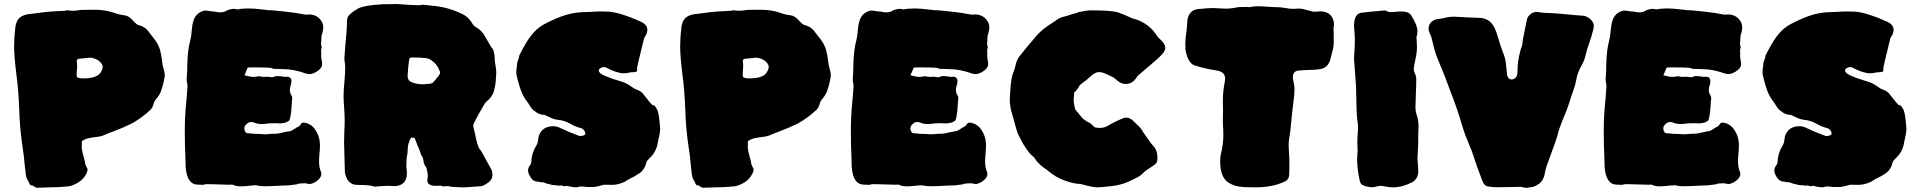

<svg xmlns="http://www.w3.org/2000/svg" viewBox="-20 -885 9373 937"><path d="M138.7 19.5C138.7 19.5 134.8 20 134.8 20C128.4 20 123.5 14.2 120.1 2.4C112.3 -7.8 107.4 -21 105.5 -37.1C103.5 -53.2 101.6 -68.8 100.1 -85C98.1 -111.8 94.7 -138.7 90.3 -165.5C81.1 -228 75.2 -291 73.7 -354C71.3 -415 66.9 -470.7 60.1 -521C52.7 -580.1 48.8 -626 48.8 -658.2C48.8 -687.5 50.8 -716.8 54.2 -746.1C56.2 -770 63.5 -787.6 76.7 -798.8C89.4 -810.1 109.4 -816.4 136.2 -817.9C142.6 -818.4 162.6 -821.3 196.3 -825.7C208.5 -827.6 241.7 -830.1 295.9 -832.5C298.3 -832.5 302.2 -833.5 307.1 -835C317.4 -833.5 327.1 -832.5 337.4 -832.5C345.7 -832.5 359.4 -834 378.4 -836.9C378.4 -836.9 441.9 -837.4 441.9 -837.4C476.1 -837.4 507.3 -832.5 536.1 -822.8C552.7 -816.4 569.8 -812.5 586.9 -810.5C600.6 -809.1 613.8 -801.3 627 -786.6C627 -786.6 633.8 -779.3 633.8 -779.3C635.3 -778.3 636.2 -776.9 637.7 -775.4C644 -769 649.9 -764.6 654.3 -763.2C673.8 -758.8 689 -750 700.2 -736.8C710.9 -723.6 722.2 -709 734.4 -692.9C746.6 -676.8 754.9 -660.2 760.3 -643.6C765.1 -627 768.6 -609.4 770.5 -591.3C772 -573.2 775.9 -555.2 781.2 -538.1C783.2 -531.2 784.2 -524.4 784.2 -517.1C784.2 -510.7 781.7 -498.5 777.3 -479.5C773.9 -465.3 770 -451.7 765.1 -438.5C759.8 -425.3 752 -412.6 741.7 -401.4C735.8 -394.5 731.4 -386.2 729 -376C726.1 -365.7 721.7 -356.9 715.3 -350.1C687 -323.2 655.8 -300.3 622.1 -281.7C594.2 -268.1 565.4 -255.9 535.6 -244.6C517.1 -237.8 498.5 -230.5 480.5 -222.7C475.1 -220.2 458.5 -217.3 430.7 -213.9C402.8 -210 385.3 -203.1 378.9 -193.8C378.9 -193.8 379.4 -185.5 379.4 -185.5C379.4 -185.5 378.9 -166.5 378.9 -166.5C379.4 -152.8 384.8 -129.4 394.5 -96.2C394.5 -86.9 398.4 -75.7 406.2 -63C406.7 -61.5 407.2 -59.6 407.2 -57.1C407.2 -48.3 401.9 -36.6 391.6 -21.5C382.8 -9.3 371.6 0.5 357.9 7.8C344.2 16.1 329.6 22 314 24.4C282.2 27.8 251.5 29.3 221.7 29.3C214.4 29.3 205.6 29.8 194.3 30.3C183.1 30.8 172.4 31.2 161.1 31.2C155.8 31.2 147.9 27.3 138.7 19.5ZM469.7 -529.3C477.1 -540.5 481 -549.8 481 -557.6C481 -561 480.5 -564.5 479.5 -567.4C474.1 -578.6 465.3 -587.4 453.6 -593.8C441.4 -600.1 430.2 -603.5 418.9 -603.5C418.9 -603.5 413.1 -603 413.1 -603C398.9 -601.6 384.3 -600.1 369.6 -598.6C359.4 -598.1 354.5 -594.2 354.5 -587.4C354.5 -585 355 -582.5 355.5 -579.6C356 -573.7 356.4 -567.9 356.4 -562C356.4 -555.2 356 -548.3 355 -541.5C354.5 -538.1 354 -530.3 354 -518.1C354 -515.6 354.5 -513.2 355 -511.2C357.4 -505.4 367.7 -502.4 385.3 -502.4C428.7 -502.4 457 -511.2 469.7 -529.3Z M1157.7 24.4C1141.6 24.4 1129.9 22.5 1121.6 18.6C1117.7 16.6 1113.8 15.6 1110.4 15.6C1107.9 15.6 1106 16.1 1104 16.6C1104 16.6 1017.1 14.2 1017.1 14.2C1008.8 13.7 1000 13.7 991.7 13.7C984.9 13.7 978 14.6 971.7 17.1C962.4 16.6 953.6 16.1 945.8 16.1C910.6 16.1 890.6 -12.2 886.2 -69.3C886.2 -69.3 884.8 -115.2 884.8 -115.2C882.8 -158.7 881.8 -202.6 881.8 -246.6C881.8 -295.4 884.3 -344.2 889.6 -393.6C889.6 -393.6 895 -461.9 895 -461.9C895 -468.3 894.5 -474.1 893.1 -480.5C891.6 -486.3 891.1 -491.7 891.1 -497.1C891.1 -497.1 891.1 -500.5 891.1 -500.5C893.1 -522 894 -543.5 894 -565.4C895 -616.7 899.9 -657.2 908.2 -686.5C912.1 -702.1 914.6 -718.3 915.5 -734.4C915.5 -734.4 918.9 -761.7 918.9 -761.7C924.8 -803.2 945.3 -827.1 980 -833.5C986.3 -833.5 992.7 -833 1000 -831.5C1009.3 -829.6 1018.6 -828.6 1027.3 -828.6C1037.1 -826.2 1046.4 -824.7 1054.7 -824.7C1066.4 -824.7 1076.7 -827.1 1085.4 -832.5C1088.9 -835 1093.8 -837.4 1101.1 -838.9C1101.1 -838.9 1106.4 -839.8 1106.4 -839.8C1110.8 -841.3 1115.7 -841.8 1120.6 -841.8C1126.5 -841.8 1132.3 -840.8 1138.7 -838.9C1153.8 -842.3 1171.9 -843.8 1191.9 -843.8C1212.9 -843.8 1236.3 -841.8 1262.2 -838.4C1269.5 -838.4 1276.9 -837.4 1285.2 -835.4C1300.3 -835.4 1315.9 -834.5 1331.5 -832.5C1348.6 -831.1 1378.4 -827.6 1420.9 -822.3C1452.1 -816.4 1469.7 -813.5 1473.6 -813.5C1473.6 -813.5 1487.8 -814.5 1487.8 -814.5C1510.3 -814.5 1528.3 -806.6 1542 -791C1552.2 -779.8 1557.6 -766.1 1557.6 -750.5C1557.6 -742.7 1556.2 -734.4 1553.7 -725.6C1550.3 -716.8 1548.3 -708 1548.3 -699.2C1548.3 -689 1547.9 -678.7 1546.4 -668.5C1548.8 -664.1 1549.8 -659.2 1549.8 -652.8C1549.8 -649.4 1548.8 -647 1547.4 -645.5C1547.4 -645.5 1547.4 -612.3 1547.4 -612.3C1547.4 -605 1548.3 -598.1 1549.8 -591.3C1551.3 -584 1552.2 -577.6 1552.2 -572.3C1552.2 -562 1547.4 -553.2 1538.1 -544.9C1528.3 -536.6 1519.5 -531.2 1511.7 -528.3C1503.4 -524.9 1496.6 -523.4 1490.7 -523.4C1484.9 -523.4 1479 -524.4 1472.7 -526.4C1432.6 -540.5 1397.5 -547.4 1367.2 -547.4C1354.5 -547.4 1341.8 -547.9 1328.6 -548.8C1328.6 -548.8 1324.2 -548.3 1324.2 -548.3C1317.9 -548.3 1311 -549.8 1304.2 -553.2C1293 -555.2 1264.6 -556.2 1219.2 -556.2C1219.2 -556.2 1191.4 -555.7 1191.4 -555.7C1189.9 -555.2 1188.5 -553.7 1187 -551.3C1185.5 -548.8 1183.1 -543 1180.2 -534.7C1176.8 -526.4 1174.3 -520.5 1172.9 -517.6C1191.9 -512.2 1206.5 -509.8 1216.8 -509.8C1224.1 -509.8 1231 -510.7 1238.3 -512.2C1240.7 -512.7 1243.2 -513.2 1245.6 -513.2C1251 -510.7 1258.8 -509.8 1269 -509.8C1273.9 -509.8 1279.8 -510.3 1286.1 -510.7C1294.9 -509.3 1301.3 -508.3 1305.2 -508.3C1305.2 -508.3 1309.6 -508.3 1309.6 -508.3C1314 -508.3 1318.8 -509.8 1323.7 -513.2C1327.1 -513.7 1330.1 -513.7 1333.5 -513.7C1344.7 -513.7 1356.4 -512.2 1368.7 -509.8C1372.1 -510.3 1375.5 -510.7 1378.4 -510.7C1394.5 -510.7 1402.3 -503.4 1402.3 -488.8C1402.3 -482.4 1400.9 -475.1 1398.4 -467.8C1396 -460.4 1394.5 -453.1 1394.5 -446.3C1394.5 -437 1397 -428.2 1401.9 -419.9C1404.8 -415.5 1406.2 -411.1 1406.2 -406.7C1404.8 -394.5 1403.8 -382.8 1403.3 -370.6C1402.8 -356.4 1401.4 -342.3 1399.4 -328.1C1397.5 -314 1395 -303.7 1391.6 -296.9C1384.3 -291 1376.5 -287.1 1367.7 -285.6C1358.9 -283.7 1353 -282.7 1350.1 -282.7C1339.8 -282.7 1330.6 -283.2 1322.3 -283.7C1313 -283.2 1305.7 -283.2 1299.3 -283.2C1293.9 -283.2 1288.6 -282.7 1283.2 -281.7C1275.9 -280.3 1266.6 -279.8 1256.3 -279.8C1241.2 -279.8 1229 -282.2 1219.7 -287.1C1214.8 -288.6 1210 -289.6 1205.1 -289.6C1198.7 -289.6 1192.4 -287.1 1186.5 -282.2C1177.2 -275.4 1172.4 -267.6 1172.4 -258.8C1172.4 -254.9 1173.3 -250.5 1174.8 -246.1C1177.7 -239.7 1181.2 -235.8 1184.6 -235.4C1188 -234.9 1190.9 -234.4 1193.4 -234.4C1197.8 -234.4 1202.6 -233.9 1207.5 -233.4C1212.4 -232.4 1217.8 -231.9 1223.6 -231.9C1234.4 -231.9 1243.7 -231.4 1252 -231C1259.8 -230 1266.1 -229.5 1271.5 -229.5C1280.8 -229.5 1292 -230.5 1304.7 -231.9C1312 -232.4 1316.4 -232.4 1318.8 -232.4C1318.8 -232.4 1321.3 -231.9 1321.3 -231.9C1331.5 -232.4 1342.8 -233.9 1356 -237.3C1369.1 -240.7 1383.3 -243.2 1398.9 -245.6C1404.3 -248 1410.6 -251.5 1417 -255.9C1423.3 -260.3 1429.2 -263.7 1435.1 -266.6C1440.9 -269 1445.8 -274.4 1450.2 -281.7C1452.1 -285.2 1455.6 -286.6 1460.4 -286.6C1469.2 -286.6 1479 -283.7 1490.2 -278.3C1498.5 -273.9 1505.4 -268.6 1510.7 -262.2C1531.2 -237.8 1541.5 -208.5 1541.5 -174.8C1541 -161.1 1540.5 -147.5 1539.1 -133.3C1537.6 -121.1 1537.1 -108.9 1537.1 -96.7C1537.1 -78.1 1540 -61 1546.4 -45.9C1547.9 -42.5 1548.3 -39.1 1548.3 -35.6C1548.3 -26.9 1543.9 -18.1 1535.6 -9.8C1524.4 1.5 1510.7 9.3 1494.1 13.2C1485.8 12.7 1478 11.7 1469.7 9.3C1460.4 9.8 1452.6 10.3 1446.3 10.3C1439.9 10.3 1434.1 11.7 1428.7 14.6C1415.5 16.1 1404.8 17.6 1397.5 18.6C1389.6 19.5 1384.8 20 1382.8 20C1371.1 20 1353.5 20.5 1329.6 22C1305.7 23.4 1286.1 23.9 1271 23.9C1260.3 23.9 1249 22.9 1237.3 21C1234.9 19.5 1232.4 19 1229 19C1222.7 19 1214.8 19.5 1205.6 20.5C1187 22.9 1170.9 24.4 1157.7 24.4Z M2180.7 26.4C2175.3 24.4 2169.9 23.4 2163.6 23.4C2159.7 23.4 2156.2 23.4 2153.8 23.9C2150.9 24.4 2148.9 24.9 2147.5 24.9C2144.5 24.9 2141.1 24.4 2137.7 22.9C2134.3 21.5 2130.4 21 2127 21C2127 21 2122.6 21.5 2122.6 21.5C2122.6 21.5 2107.9 22 2107.9 22C2079.6 22 2065.4 13.2 2065.4 -4.9C2065.4 -8.8 2065.9 -13.2 2067.4 -17.6C2067.4 -17.6 2067.9 -23.4 2067.9 -23.4C2067.9 -35.6 2065.4 -50.3 2061 -66.4C2051.8 -79.1 2046.9 -89.8 2046.9 -98.6C2046.9 -102.1 2045.9 -107.4 2043.5 -114.3C2041 -121.1 2038.6 -125.5 2036.1 -127.4C2032.2 -138.7 2028.8 -148.4 2025.4 -156.7C2018.6 -172.9 2012.2 -188.5 2006.8 -203.6C2005.4 -210 2002 -212.9 1997.6 -212.9C1997.6 -212.9 1994.6 -212.4 1994.6 -212.4C1994.6 -212.4 1989.3 -213.9 1989.3 -213.9C1989.3 -213.9 1987.8 -213.4 1987.8 -213.4C1983.4 -210 1980 -204.1 1977.5 -194.8C1972.2 -182.6 1969.7 -168.5 1969.7 -152.3C1969.7 -142.1 1967.8 -129.4 1964.4 -114.3C1963.9 -102.1 1963.4 -91.8 1963.4 -83C1963.4 -83 1962.9 -67.4 1962.9 -67.4C1964.4 -62 1965.3 -56.2 1965.3 -50.8C1965.3 -50.8 1965.8 -39.1 1965.8 -39.1C1965.8 -18.1 1960 -2.4 1947.8 8.8C1936.5 18.6 1921.9 23.4 1902.8 23.4C1898.4 23.4 1893.6 22.9 1888.7 22.5C1883.3 22 1877.9 22 1872.6 22C1865.2 22 1858.4 22.5 1851.6 22.9C1844.7 23.4 1837.9 23.9 1831.5 23.9C1831.5 23.9 1812.5 25.9 1812.5 25.9C1807.1 25.9 1802.7 24.9 1798.3 22.9C1782.2 19.5 1761.2 17.6 1735.4 17.6C1726.1 17.6 1716.8 17.1 1707.5 15.6C1683.6 8.8 1668.5 -11.2 1663.1 -44.4C1663.1 -44.4 1659.2 -187.5 1659.2 -187.5C1659.2 -208 1659.7 -228.5 1660.6 -249C1661.6 -264.6 1662.1 -280.3 1662.1 -296.4C1662.1 -318.4 1661.1 -340.8 1659.2 -363.3C1657.7 -380.9 1656.7 -398.4 1656.7 -416C1656.7 -438.5 1658.2 -460.9 1660.6 -482.9C1663.1 -508.8 1664.6 -535.2 1664.6 -561.5C1664.1 -567.9 1663.6 -574.7 1662.6 -581.1C1661.1 -587.4 1660.6 -594.2 1660.6 -600.6C1660.6 -606.4 1662.6 -629.9 1666 -671.4C1670.9 -719.7 1673.3 -753.4 1673.3 -773.4C1673.3 -781.2 1673.8 -788.1 1674.8 -794.4C1677.2 -808.1 1694.3 -824.2 1726.1 -842.8C1746.1 -854 1788.6 -861.3 1854.5 -864.7C1854.5 -864.7 1864.7 -864.3 1864.7 -864.3C1883.3 -864.7 1897.9 -865.2 1909.2 -865.2C1917.5 -865.2 1923.8 -865.2 1927.7 -864.7C1958.5 -862.3 1989.7 -860.4 2021 -859.4C2026.9 -859.4 2032.7 -859.9 2038.6 -861.3C2038.6 -861.3 2042.5 -861.8 2042.5 -861.8C2048.8 -861.8 2063 -860.4 2085 -857.4C2135.7 -854 2184.1 -841.3 2230 -819.3C2253.9 -809.6 2272.9 -792.5 2286.6 -767.6C2291 -760.7 2297.4 -754.9 2306.2 -750.5C2314 -745.6 2319.8 -741.2 2324.2 -736.8C2335.4 -726.1 2342.3 -717.3 2344.7 -710.9C2344.7 -710.9 2377.9 -654.3 2377.9 -654.3C2383.3 -648.9 2387.7 -641.6 2390.1 -631.3C2392.6 -621.1 2394 -612.3 2394 -605.5C2394 -591.3 2395.5 -578.6 2397.9 -567.4C2400.4 -555.7 2401.9 -543 2401.9 -529.8C2401.9 -529.8 2400.4 -507.3 2400.4 -507.3C2399.9 -485.4 2396.5 -463.9 2391.1 -442.9C2385.7 -421.9 2373 -403.8 2353 -388.2C2352.5 -387.7 2351.6 -386.7 2350.6 -386.2C2349.1 -385.7 2343.3 -376 2333 -357.9C2317.9 -332.5 2303.7 -306.6 2291.5 -279.8C2290 -277.3 2289.6 -274.4 2289.6 -271C2289.6 -266.6 2292 -256.3 2296.4 -240.7C2305.7 -191.9 2314 -164.1 2321.3 -157.2C2325.2 -153.8 2332.5 -141.6 2343.3 -121.1C2354 -100.6 2363.8 -83 2372.6 -67.9C2379.9 -56.6 2383.3 -44.9 2383.3 -32.7C2383.3 -15.6 2375.5 -2 2359.9 7.8C2344.7 19 2332 24.4 2321.3 24.4C2313 24.4 2300.8 25.4 2283.7 26.9C2266.6 28.3 2251.5 29.3 2237.8 29.3C2227.5 29.3 2208.5 28.3 2180.7 26.4ZM2066.9 -475.6C2078.6 -475.6 2086.9 -477.5 2091.8 -481C2114.7 -505.9 2126.5 -521.5 2127 -526.9C2127 -526.9 2127.4 -531.2 2127.4 -531.2C2127.4 -533.7 2127 -535.6 2126 -537.6C2117.7 -560.5 2104.5 -578.1 2086.9 -589.4C2079.6 -595.7 2070.3 -599.6 2060.1 -601.1C2043 -603.5 2020.5 -604.5 1993.2 -604.5C1987.8 -604.5 1983.9 -604 1980.5 -602.5C1977.1 -601.1 1973.6 -577.1 1970.2 -530.8C1969.7 -525.4 1969.2 -521 1969.2 -516.6C1969.2 -504.9 1971.7 -496.6 1977.1 -492.2C1980.5 -486.8 1989.7 -482.4 2004.9 -478.5C2016.6 -475.1 2028.8 -473.6 2042 -473.6C2049.8 -473.6 2058.1 -474.1 2066.9 -475.6Z M2749 22.5C2749 22.5 2745.6 22 2745.6 22C2742.2 22 2738.8 22.9 2735.4 24.4C2727.1 21.5 2720.7 20 2716.8 20C2713.9 20 2710.9 20.5 2708.5 21.5C2702.6 20 2697.3 19 2691.9 19C2681.6 19 2671.9 17.6 2662.6 14.2C2662.6 14.2 2648.9 11.2 2648.9 11.2C2637.7 6.3 2629.4 3.9 2623.5 3.9C2623.5 3.9 2617.7 4.4 2617.7 4.4C2613.3 2.4 2608.9 1.5 2604.5 1.5C2589.8 1.5 2578.1 -5.4 2569.8 -19C2561.5 -31.2 2557.1 -43 2557.1 -53.2C2557.1 -61.5 2560.1 -69.3 2565.9 -77.6C2570.3 -83 2572.8 -89.4 2573.2 -96.2C2573.7 -124 2582 -149.9 2597.2 -174.3C2602.5 -182.6 2605.5 -192.9 2606.4 -204.1C2606.9 -210.4 2608.4 -216.3 2609.9 -222.7C2621.1 -253.4 2644.5 -269 2679.2 -269C2689.5 -269 2699.2 -267.1 2709 -262.7C2740.7 -247.6 2773.4 -233.9 2806.6 -221.7C2808.1 -221.2 2809.6 -221.2 2811.5 -221.2C2821.3 -221.2 2829.1 -223.6 2835.4 -228.5C2835.9 -229 2836.4 -230.5 2836.4 -231.9C2836.4 -234.4 2835.9 -237.3 2835 -241.7C2828.6 -252.9 2821.8 -258.8 2815.4 -259.8C2798.3 -263.7 2781.7 -270 2766.6 -279.3C2743.7 -292 2723.1 -298.8 2705.1 -299.8C2690.9 -301.3 2677.2 -305.2 2663.6 -312.5C2657.7 -315.4 2651.9 -317.9 2645.5 -320.3C2640.1 -323.7 2636.7 -325.2 2635.3 -325.2C2635.3 -325.2 2627 -324.7 2627 -324.7C2611.8 -328.1 2600.1 -333.5 2591.8 -341.3C2581.5 -347.2 2572.8 -356.4 2565.4 -369.6C2561 -377 2556.2 -384.3 2551.3 -390.6C2538.1 -408.2 2527.8 -426.8 2521 -446.8C2514.2 -466.8 2507.8 -488.3 2502.4 -511.7C2500.5 -519 2499.5 -524.9 2499.5 -529.8C2499.5 -542.5 2500.5 -551.8 2502 -557.6C2502.4 -571.3 2504.4 -582 2507.8 -590.3C2511.2 -598.1 2513.7 -606.4 2514.2 -614.7C2521.5 -629.4 2531.2 -647 2542.5 -667C2569.3 -714.4 2599.6 -747.1 2632.8 -765.1C2662.6 -781.2 2692.9 -795.4 2724.6 -806.6C2755.9 -817.9 2789.1 -824.2 2823.7 -825.7C2823.7 -825.7 2864.3 -827.1 2864.3 -827.1C2881.3 -828.6 2898.9 -829.1 2916 -829.1C2928.2 -829.1 2940.9 -828.6 2953.1 -828.1C2979.5 -825.2 3005.4 -818.8 3030.8 -809.6C3050.8 -803.2 3068.8 -796.4 3085.4 -788.6C3085.4 -788.6 3106.9 -779.3 3106.9 -779.3C3128.4 -769.5 3139.2 -756.3 3139.2 -739.3C3139.2 -731 3136.2 -721.2 3130.9 -710.9C3127.4 -706.1 3124.5 -701.7 3123 -697.3C3100.1 -605 3088.9 -556.6 3088.9 -552.2C3088.9 -552.2 3089.4 -546.9 3089.4 -546.9C3089.4 -540.5 3088.4 -537.1 3086.4 -535.6C3082.5 -533.7 3077.1 -532.7 3069.8 -532.7C3063.5 -532.7 3058.6 -532.2 3055.2 -531.7C3044.4 -528.8 3034.2 -527.3 3023.9 -527.3C3002 -527.3 2972.7 -537.1 2936 -556.2C2933.1 -557.1 2930.2 -557.6 2926.8 -557.6C2919.4 -557.6 2912.1 -554.7 2904.8 -548.3C2904.8 -548.3 2901.4 -539.1 2901.4 -539.1C2901.4 -539.1 2905.3 -532.7 2905.3 -532.7C2912.1 -521.5 2946.3 -506.8 3007.8 -488.3C3024.9 -484.4 3043.9 -475.1 3064.9 -460C3071.8 -454.6 3078.6 -450.7 3085.9 -448.2C3099.6 -443.4 3109.9 -437 3116.7 -429.2C3142.6 -395.5 3158.7 -376.5 3165 -371.6C3168.5 -371.6 3171.9 -371.1 3174.8 -369.6C3184.1 -356 3188.5 -348.1 3189 -345.7C3194.8 -329.1 3199.2 -298.8 3201.7 -254.4C3201.2 -240.7 3199.2 -227.1 3195.3 -212.9C3193.4 -205.6 3191.9 -197.8 3190.4 -190.4C3186 -159.7 3172.4 -133.3 3149.4 -112.3C3141.1 -104.5 3135.7 -97.7 3134.3 -92.3C3128.9 -68.8 3118.2 -51.8 3102.1 -40.5C3085.9 -29.3 3066.9 -18.6 3044.9 -8.3C3044.9 -8.3 3030.3 1.5 3030.3 1.5C3008.3 11.7 2987.8 17.1 2968.8 17.1C2968.8 17.1 2932.6 16.6 2932.6 16.6C2927.2 16.6 2922.4 17.1 2918 18.6C2898.9 24.9 2882.8 27.8 2869.6 27.8C2869.6 27.8 2839.4 27.3 2839.4 27.3C2836.9 26.4 2834 25.9 2831.1 25.9C2828.1 25.9 2821.8 25.4 2811.5 24.9C2804.2 27.3 2797.4 28.8 2791 29.3C2781.2 29.3 2767.1 26.9 2749 22.5Z M3389.2 19.5C3389.2 19.5 3385.3 20 3385.3 20C3378.9 20 3374 14.2 3370.6 2.4C3362.8 -7.8 3357.9 -21 3356 -37.1C3354 -53.2 3352.1 -68.8 3350.6 -85C3348.6 -111.8 3345.2 -138.7 3340.8 -165.5C3331.5 -228 3325.7 -291 3324.2 -354C3321.8 -415 3317.4 -470.7 3310.5 -521C3303.2 -580.1 3299.3 -626 3299.3 -658.2C3299.3 -687.5 3301.3 -716.8 3304.7 -746.1C3306.6 -770 3314 -787.6 3327.1 -798.8C3339.8 -810.1 3359.9 -816.4 3386.7 -817.9C3393.1 -818.4 3413.1 -821.3 3446.8 -825.7C3459 -827.6 3492.2 -830.1 3546.4 -832.5C3548.8 -832.5 3552.7 -833.5 3557.6 -835C3567.9 -833.5 3577.6 -832.5 3587.9 -832.5C3596.2 -832.5 3609.9 -834 3628.9 -836.9C3628.9 -836.9 3692.4 -837.4 3692.4 -837.4C3726.6 -837.4 3757.8 -832.5 3786.6 -822.8C3803.2 -816.4 3820.3 -812.5 3837.4 -810.5C3851.1 -809.1 3864.3 -801.3 3877.4 -786.6C3877.4 -786.6 3884.3 -779.3 3884.3 -779.3C3885.7 -778.3 3886.7 -776.9 3888.2 -775.4C3894.5 -769 3900.4 -764.6 3904.8 -763.2C3924.3 -758.8 3939.5 -750 3950.7 -736.8C3961.4 -723.6 3972.7 -709 3984.9 -692.9C3997.1 -676.8 4005.4 -660.2 4010.7 -643.6C4015.6 -627 4019 -609.4 4021 -591.3C4022.5 -573.2 4026.4 -555.2 4031.7 -538.1C4033.7 -531.2 4034.7 -524.4 4034.7 -517.1C4034.7 -510.7 4032.2 -498.5 4027.8 -479.5C4024.4 -465.3 4020.5 -451.7 4015.6 -438.5C4010.3 -425.3 4002.4 -412.6 3992.2 -401.4C3986.3 -394.5 3981.9 -386.2 3979.5 -376C3976.6 -365.7 3972.2 -356.9 3965.8 -350.1C3937.5 -323.2 3906.2 -300.3 3872.6 -281.7C3844.7 -268.1 3815.9 -255.9 3786.1 -244.6C3767.6 -237.8 3749 -230.5 3731 -222.7C3725.6 -220.2 3709 -217.3 3681.2 -213.9C3653.3 -210 3635.7 -203.1 3629.4 -193.8C3629.4 -193.8 3629.9 -185.5 3629.9 -185.5C3629.9 -185.5 3629.4 -166.5 3629.4 -166.5C3629.9 -152.8 3635.3 -129.4 3645 -96.2C3645 -86.9 3648.9 -75.7 3656.7 -63C3657.2 -61.5 3657.7 -59.6 3657.7 -57.1C3657.7 -48.3 3652.3 -36.6 3642.1 -21.5C3633.3 -9.3 3622.1 0.5 3608.4 7.8C3594.7 16.1 3580.1 22 3564.5 24.4C3532.7 27.8 3502 29.3 3472.2 29.3C3464.8 29.3 3456.1 29.8 3444.8 30.3C3433.6 30.8 3422.9 31.2 3411.6 31.2C3406.2 31.2 3398.4 27.3 3389.2 19.5ZM3720.2 -529.3C3727.5 -540.5 3731.4 -549.8 3731.4 -557.6C3731.4 -561 3731 -564.5 3730 -567.4C3724.6 -578.6 3715.8 -587.4 3704.1 -593.8C3691.9 -600.1 3680.7 -603.5 3669.4 -603.5C3669.4 -603.5 3663.6 -603 3663.6 -603C3649.4 -601.6 3634.8 -600.1 3620.1 -598.6C3609.9 -598.1 3605 -594.2 3605 -587.4C3605 -585 3605.5 -582.5 3606 -579.6C3606.4 -573.7 3606.9 -567.9 3606.9 -562C3606.9 -555.2 3606.4 -548.3 3605.5 -541.5C3605 -538.1 3604.5 -530.3 3604.5 -518.1C3604.5 -515.6 3605 -513.2 3605.5 -511.2C3607.9 -505.4 3618.2 -502.4 3635.7 -502.4C3679.2 -502.4 3707.5 -511.2 3720.2 -529.3Z M4408.2 24.4C4392.1 24.4 4380.4 22.5 4372.1 18.6C4368.2 16.6 4364.3 15.6 4360.8 15.6C4358.4 15.6 4356.4 16.1 4354.5 16.6C4354.5 16.6 4267.6 14.2 4267.6 14.2C4259.3 13.7 4250.5 13.7 4242.2 13.7C4235.4 13.7 4228.5 14.6 4222.2 17.1C4212.9 16.6 4204.1 16.1 4196.3 16.1C4161.1 16.1 4141.1 -12.2 4136.7 -69.3C4136.7 -69.3 4135.3 -115.2 4135.3 -115.2C4133.3 -158.7 4132.3 -202.6 4132.3 -246.6C4132.3 -295.4 4134.8 -344.2 4140.1 -393.6C4140.1 -393.6 4145.5 -461.9 4145.5 -461.9C4145.5 -468.3 4145 -474.1 4143.6 -480.5C4142.1 -486.3 4141.6 -491.7 4141.6 -497.1C4141.6 -497.1 4141.6 -500.5 4141.6 -500.5C4143.6 -522 4144.5 -543.5 4144.5 -565.4C4145.5 -616.7 4150.4 -657.2 4158.7 -686.5C4162.6 -702.1 4165 -718.3 4166 -734.4C4166 -734.4 4169.4 -761.7 4169.4 -761.7C4175.3 -803.2 4195.8 -827.1 4230.5 -833.5C4236.8 -833.5 4243.2 -833 4250.5 -831.5C4259.8 -829.6 4269 -828.6 4277.8 -828.6C4287.6 -826.2 4296.9 -824.7 4305.2 -824.7C4316.9 -824.7 4327.1 -827.1 4335.9 -832.5C4339.4 -835 4344.2 -837.4 4351.6 -838.9C4351.6 -838.9 4356.9 -839.8 4356.9 -839.8C4361.3 -841.3 4366.2 -841.8 4371.1 -841.8C4377 -841.8 4382.8 -840.8 4389.2 -838.9C4404.3 -842.3 4422.4 -843.8 4442.4 -843.8C4463.4 -843.8 4486.8 -841.8 4512.7 -838.4C4520 -838.4 4527.3 -837.4 4535.6 -835.4C4550.8 -835.4 4566.4 -834.5 4582 -832.5C4599.1 -831.1 4628.9 -827.6 4671.4 -822.3C4702.6 -816.4 4720.2 -813.5 4724.1 -813.5C4724.1 -813.5 4738.3 -814.5 4738.3 -814.5C4760.7 -814.5 4778.8 -806.6 4792.5 -791C4802.7 -779.8 4808.1 -766.1 4808.1 -750.5C4808.1 -742.7 4806.6 -734.4 4804.2 -725.6C4800.8 -716.8 4798.8 -708 4798.8 -699.2C4798.8 -689 4798.3 -678.7 4796.9 -668.5C4799.3 -664.1 4800.3 -659.2 4800.3 -652.8C4800.3 -649.4 4799.3 -647 4797.9 -645.5C4797.9 -645.5 4797.9 -612.3 4797.9 -612.3C4797.9 -605 4798.8 -598.1 4800.3 -591.3C4801.8 -584 4802.7 -577.6 4802.7 -572.3C4802.7 -562 4797.9 -553.2 4788.6 -544.9C4778.8 -536.6 4770 -531.2 4762.2 -528.3C4753.9 -524.9 4747.1 -523.4 4741.2 -523.4C4735.4 -523.4 4729.5 -524.4 4723.1 -526.4C4683.1 -540.5 4647.9 -547.4 4617.7 -547.4C4605 -547.4 4592.3 -547.9 4579.1 -548.8C4579.1 -548.8 4574.7 -548.3 4574.7 -548.3C4568.4 -548.3 4561.5 -549.8 4554.7 -553.2C4543.5 -555.2 4515.1 -556.2 4469.7 -556.2C4469.7 -556.2 4441.9 -555.7 4441.9 -555.7C4440.4 -555.2 4439 -553.7 4437.5 -551.3C4436 -548.8 4433.6 -543 4430.7 -534.7C4427.2 -526.4 4424.8 -520.5 4423.3 -517.6C4442.4 -512.2 4457 -509.8 4467.3 -509.8C4474.6 -509.8 4481.4 -510.7 4488.8 -512.2C4491.2 -512.7 4493.7 -513.2 4496.1 -513.2C4501.5 -510.7 4509.3 -509.8 4519.5 -509.8C4524.4 -509.8 4530.3 -510.3 4536.6 -510.7C4545.4 -509.3 4551.8 -508.3 4555.7 -508.3C4555.7 -508.3 4560.1 -508.3 4560.1 -508.3C4564.5 -508.3 4569.3 -509.8 4574.2 -513.2C4577.6 -513.7 4580.6 -513.7 4584 -513.7C4595.2 -513.7 4606.9 -512.2 4619.1 -509.8C4622.6 -510.3 4626 -510.7 4628.9 -510.7C4645 -510.7 4652.8 -503.4 4652.8 -488.8C4652.8 -482.4 4651.4 -475.1 4648.9 -467.8C4646.5 -460.4 4645 -453.1 4645 -446.3C4645 -437 4647.5 -428.2 4652.3 -419.9C4655.3 -415.5 4656.7 -411.1 4656.7 -406.7C4655.3 -394.5 4654.3 -382.8 4653.8 -370.6C4653.3 -356.4 4651.9 -342.3 4649.9 -328.1C4647.9 -314 4645.5 -303.7 4642.1 -296.9C4634.8 -291 4627 -287.1 4618.2 -285.6C4609.4 -283.7 4603.5 -282.7 4600.6 -282.7C4590.3 -282.7 4581.1 -283.2 4572.8 -283.7C4563.5 -283.2 4556.2 -283.2 4549.8 -283.2C4544.4 -283.2 4539.1 -282.7 4533.7 -281.7C4526.4 -280.3 4517.1 -279.8 4506.8 -279.8C4491.7 -279.8 4479.5 -282.2 4470.2 -287.1C4465.3 -288.6 4460.4 -289.6 4455.6 -289.6C4449.2 -289.6 4442.9 -287.1 4437 -282.2C4427.7 -275.4 4422.9 -267.6 4422.9 -258.8C4422.9 -254.9 4423.8 -250.5 4425.3 -246.1C4428.2 -239.7 4431.6 -235.8 4435.1 -235.4C4438.5 -234.9 4441.4 -234.4 4443.8 -234.4C4448.2 -234.4 4453.1 -233.9 4458 -233.4C4462.9 -232.4 4468.3 -231.9 4474.1 -231.9C4484.9 -231.9 4494.1 -231.4 4502.4 -231C4510.3 -230 4516.6 -229.5 4522 -229.5C4531.2 -229.5 4542.5 -230.5 4555.2 -231.9C4562.5 -232.4 4566.9 -232.4 4569.3 -232.4C4569.3 -232.4 4571.8 -231.9 4571.8 -231.9C4582 -232.4 4593.3 -233.9 4606.4 -237.3C4619.6 -240.7 4633.8 -243.2 4649.4 -245.6C4654.8 -248 4661.1 -251.5 4667.5 -255.9C4673.8 -260.3 4679.7 -263.7 4685.5 -266.6C4691.4 -269 4696.3 -274.4 4700.7 -281.7C4702.6 -285.2 4706.1 -286.6 4710.9 -286.6C4719.7 -286.6 4729.5 -283.7 4740.7 -278.3C4749 -273.9 4755.9 -268.6 4761.2 -262.2C4781.7 -237.8 4792 -208.5 4792 -174.8C4791.5 -161.1 4791 -147.5 4789.6 -133.3C4788.1 -121.1 4787.6 -108.9 4787.6 -96.7C4787.6 -78.1 4790.5 -61 4796.9 -45.9C4798.3 -42.5 4798.8 -39.1 4798.8 -35.6C4798.8 -26.9 4794.4 -18.1 4786.1 -9.8C4774.9 1.5 4761.2 9.3 4744.6 13.2C4736.3 12.7 4728.5 11.7 4720.2 9.3C4710.9 9.8 4703.1 10.3 4696.8 10.3C4690.4 10.3 4684.6 11.7 4679.2 14.6C4666 16.1 4655.3 17.6 4647.9 18.6C4640.1 19.5 4635.3 20 4633.3 20C4621.6 20 4604 20.5 4580.1 22C4556.2 23.4 4536.6 23.9 4521.5 23.9C4510.7 23.9 4499.5 22.9 4487.8 21C4485.4 19.5 4482.9 19 4479.5 19C4473.1 19 4465.3 19.5 4456.1 20.5C4437.5 22.9 4421.4 24.4 4408.2 24.4Z M5252 12.7C5231.9 12.7 5206.5 7.3 5176.3 -3.9C5145.5 -14.6 5116.7 -31.7 5089.8 -55.7C5062 -72.8 5042 -91.8 5028.8 -113.8C5025.4 -118.7 5021 -123 5015.6 -126.5C5005.4 -134.8 4991.2 -153.3 4973.1 -183.1C4967.3 -193.4 4961.9 -203.1 4957 -213.4C4952.1 -223.6 4949.2 -229.5 4947.8 -231C4946.3 -232.4 4934.6 -272.9 4912.6 -353C4909.7 -372.6 4908.2 -384.8 4907.7 -390.1C4909.7 -449.7 4913.6 -491.7 4919.9 -515.6C4928.2 -537.6 4934.1 -555.7 4937 -569.8C4939.9 -584 4945.8 -597.2 4954.6 -609.4C4973.6 -634.3 5002 -668 5038.6 -710.9C5059.6 -734.4 5084 -753.9 5110.8 -770C5120.1 -776.4 5129.4 -782.7 5138.7 -789.1C5148.9 -796.4 5159.7 -800.8 5169.9 -803.2C5178.2 -804.7 5193.8 -809.6 5216.8 -817.4C5226.1 -818.8 5234.9 -821.3 5243.7 -825.7C5246.1 -826.7 5248 -827.1 5250.5 -827.1C5252.9 -827.1 5258.8 -828.1 5269 -830.6C5279.3 -832.5 5289.1 -834 5299.3 -834.5C5365.7 -834.5 5410.2 -831.5 5433.1 -825.7C5454.6 -818.4 5479 -808.1 5506.8 -794.9C5522.9 -791.5 5538.6 -785.6 5552.7 -778.3C5583 -762.2 5607.4 -740.2 5625.5 -711.4C5630.4 -704.1 5636.2 -697.8 5643.6 -691.4C5659.2 -677.2 5667 -664.1 5667 -651.4C5667 -638.2 5655.3 -621.1 5631.3 -600.1C5607.4 -579.1 5574.2 -550.3 5530.8 -513.7C5516.6 -487.8 5497.6 -475.1 5473.6 -475.1C5457.5 -475.1 5442.4 -481.9 5428.2 -495.6C5420.9 -502.9 5413.1 -508.3 5404.8 -511.7C5398.4 -514.2 5392.6 -517.1 5386.7 -520C5369.6 -528.8 5355.5 -533.2 5343.3 -533.2C5330.1 -533.2 5315.4 -525.4 5300.3 -510.3C5294.4 -505.9 5290 -502 5286.6 -498.5C5280.8 -493.2 5274.4 -487.8 5267.6 -483.4C5256.3 -476.6 5248 -468.8 5243.7 -459.5C5238.8 -450.2 5231.9 -441.9 5222.7 -434.1C5220.7 -416 5219.7 -404.8 5219.7 -400.4C5219.7 -386.7 5222.2 -370.6 5227.1 -351.6C5238.3 -337.4 5248.5 -324.7 5257.3 -314.5C5264.6 -305.2 5274.9 -297.4 5288.1 -290C5296.4 -287.6 5307.1 -279.3 5319.8 -265.6C5326.2 -262.2 5335.4 -260.7 5346.7 -260.7C5361.3 -260.7 5375 -264.2 5387.2 -271.5C5410.6 -285.6 5435.1 -297.4 5460.4 -307.6C5465.8 -310.1 5471.2 -311 5476.6 -311C5489.7 -311 5502.9 -303.7 5516.1 -289.6C5516.1 -289.6 5527.8 -277.8 5527.8 -277.8C5541.5 -266.6 5551.8 -253.9 5559.1 -239.7C5559.1 -239.7 5597.7 -185.1 5597.7 -185.1C5603.5 -178.7 5609.4 -171.9 5614.7 -165C5624 -152.8 5628.4 -135.7 5628.4 -114.3C5628.4 -108.4 5627.9 -103 5627 -97.7C5625.5 -92.3 5622.6 -87.9 5617.7 -84C5612.8 -79.6 5607.4 -75.7 5602.1 -72.3C5596.2 -68.8 5590.8 -65.4 5586.4 -62C5583.5 -59.6 5580.6 -57.6 5577.1 -55.7C5571.8 -52.2 5566.9 -48.8 5562.5 -44.4C5553.7 -34.7 5544.4 -27.3 5535.2 -22C5525.9 -16.6 5509.3 -8.8 5485.8 2C5462.4 12.7 5434.6 20 5402.8 23.4C5370.6 27.3 5347.7 29.3 5334 29.3C5320.8 29.3 5293.5 23.9 5252 12.7Z M6082 28.8C6062 28.8 6043 27.8 6025.9 25.4C6006.3 22.5 5987.8 15.1 5970.2 2.9C5946.3 -16.1 5934.6 -49.8 5934.6 -98.1C5934.6 -110.4 5936 -123 5938.5 -135.3C5946.3 -165.5 5950.2 -196.3 5950.2 -228C5950.2 -228 5949.7 -250.5 5949.7 -250.5C5948.2 -266.6 5947.8 -282.2 5947.8 -298.3C5947.8 -298.3 5948.7 -346.2 5948.7 -346.2C5948.7 -346.2 5947.8 -393.1 5947.8 -393.1C5947.8 -424.8 5951.2 -456.1 5957.5 -487.8C5958.5 -492.2 5959 -496.6 5959 -500.5C5959 -523.9 5944.3 -537.6 5914.6 -541.5C5877.9 -546.9 5842.8 -555.2 5808.1 -566.4C5794.9 -571.3 5784.2 -583.5 5775.9 -603.5C5768.6 -623.5 5765.1 -638.7 5765.1 -649.9C5764.6 -661.1 5764.6 -667.5 5764.6 -669.4C5764.6 -688.5 5766.1 -707.5 5769.5 -726.6C5772 -746.6 5773.9 -766.1 5774.9 -786.1C5776.4 -801.3 5781.7 -813.5 5791 -823.7C5800.3 -834 5812 -839.4 5826.7 -840.8C5826.7 -840.8 5846.7 -842.3 5846.7 -842.3C5865.2 -844.7 5883.8 -845.7 5902.8 -845.7C5912.1 -845.7 5921.4 -845.2 5931.6 -844.2C5941.4 -843.3 5951.2 -842.8 5961.4 -842.8C5981 -842.8 6000.5 -845.2 6019.5 -849.6C6023.4 -850.1 6027.3 -850.6 6030.8 -850.6C6030.8 -850.6 6065.4 -851.1 6065.4 -851.1C6066.9 -851.1 6068.4 -851.1 6070.8 -850.6C6072.8 -850.1 6075.7 -850.1 6079.1 -850.1C6080.6 -850.1 6082 -850.6 6083.5 -851.1C6094.7 -853.5 6105.5 -854.5 6116.2 -854.5C6128.4 -854.5 6143.6 -854 6162.6 -852.5C6181.2 -851.1 6196.3 -850.1 6208.5 -850.1C6223.6 -850.1 6238.3 -848.6 6253.4 -845.7C6266.6 -843.3 6279.3 -841.8 6292.5 -841.8C6300.3 -841.8 6308.6 -842.3 6317.9 -843.3C6328.6 -843.3 6338.9 -841.8 6349.1 -838.4C6354.5 -836.4 6360.4 -835 6365.7 -834C6369.6 -833.5 6373.5 -832.5 6377 -831.1C6383.8 -828.6 6390.6 -827.6 6397.5 -827.6C6397.5 -827.6 6422.9 -829.6 6422.9 -829.6C6442.9 -829.6 6459 -824.2 6470.2 -814C6483.4 -801.3 6490.2 -785.2 6490.2 -765.6C6490.2 -761.2 6489.3 -755.9 6487.8 -750C6487.8 -750 6488.8 -723.6 6488.8 -723.6C6488.8 -723.6 6488.3 -714.4 6488.3 -714.4C6488.3 -711.9 6488.3 -710.4 6488.8 -709.5C6488.8 -709.5 6488.8 -674.3 6488.8 -674.3C6488.8 -660.2 6485.8 -645 6480.5 -627.9C6480.5 -627.9 6475.1 -606.4 6475.1 -606.4C6469.7 -577.6 6457 -559.6 6437.5 -551.8C6426.3 -546.9 6401.9 -543.9 6364.7 -543.5C6348.1 -543 6331.5 -542 6314.9 -540.5C6297.9 -537.6 6289.6 -526.9 6289.6 -508.3C6289.6 -502.9 6290 -497.1 6291.5 -490.7C6295.4 -476.6 6297.4 -461.9 6297.4 -447.8C6297.4 -430.2 6295.4 -408.2 6291.5 -382.3C6288.1 -356.9 6283.2 -311 6276.9 -244.6C6275.9 -236.8 6274.9 -229 6273.4 -221.7C6271 -208.5 6269.5 -195.8 6269 -183.1C6269 -169.4 6269.5 -155.8 6270.5 -142.6C6272 -125 6272.5 -103 6272.5 -77.1C6272.5 -60.1 6272 -43.5 6271 -26.9C6270.5 -22.5 6269 -17.6 6266.1 -12.7C6262.7 -7.3 6259.3 -3.9 6254.9 -1.5C6213.9 19 6165 29.3 6107.9 29.3C6099.6 28.8 6091.3 28.8 6082 28.8Z M6734.4 23.9C6730 22.5 6725.1 22 6719.7 22C6712.4 22 6704.1 23.4 6694.3 25.9C6688 27.8 6682.1 28.8 6675.8 28.8C6675.8 28.8 6668 28.3 6668 28.3C6668 28.3 6655.8 26.4 6655.8 26.4C6647 24.9 6638.7 22.5 6631.3 19C6624 15.6 6618.7 8.8 6616.2 -1.5C6616.2 -1.5 6614.7 -8.3 6614.7 -8.3C6607.9 -39.1 6604 -70.3 6603 -101.6C6603 -115.7 6604 -130.4 6605.5 -144.5C6605.5 -144.5 6604 -191.9 6604 -191.9C6604 -204.6 6604.5 -217.3 6606 -230.5C6606.9 -240.2 6607.4 -250 6607.4 -260.3C6607.4 -273.4 6606.4 -286.6 6604 -299.3C6601.1 -314 6599.1 -369.1 6597.7 -464.4C6597.7 -464.4 6587.9 -597.7 6587.9 -597.7C6588.4 -609.9 6588.9 -621.6 6589.8 -633.3C6591.3 -652.3 6591.8 -670.9 6591.8 -689.9C6591.8 -702.1 6591.3 -713.9 6590.3 -726.1C6588.9 -737.8 6588.4 -749.5 6587.9 -761.7C6588.9 -799.3 6600.6 -819.3 6623.5 -822.8C6667.5 -828.1 6700.2 -831.1 6722.2 -832.5C6727.1 -833.5 6731.9 -834 6736.8 -834C6740.2 -834 6742.7 -833.5 6745.1 -832C6752.9 -827.6 6760.7 -825.7 6768.1 -825.7C6775.9 -825.7 6783.7 -826.2 6791 -827.1C6801.3 -828.6 6810.5 -829.1 6817.9 -829.1C6826.2 -829.1 6835.4 -828.1 6845.2 -825.7C6856.4 -822.8 6865.2 -814.9 6871.6 -802.2C6888.7 -774.4 6897.5 -751 6897.5 -732.4C6897.5 -723.1 6896 -713.9 6893.1 -704.6C6893.1 -704.6 6892.6 -698.7 6892.6 -698.7C6892.6 -696.3 6893.1 -694.3 6893.6 -691.9C6894 -689.5 6894 -686.5 6894 -684.1C6894 -678.7 6894 -673.3 6894.5 -668.9C6895 -664.1 6895 -659.7 6895 -655.3C6895 -635.3 6892.1 -614.3 6886.7 -591.3C6883.3 -577.1 6880.9 -562.5 6879.4 -548.3C6879.4 -541 6881.3 -533.2 6885.3 -525.9C6888.7 -518.1 6891.1 -510.3 6891.6 -502.9C6891.6 -476.6 6891.1 -450.2 6889.6 -423.8C6888.2 -389.2 6887.7 -368.2 6887.7 -360.8C6887.7 -349.6 6889.2 -338.4 6892.6 -327.6C6899.4 -310.1 6902.8 -289.1 6902.8 -265.1C6902.8 -255.4 6902.3 -245.6 6901.4 -235.8C6901.4 -235.8 6901.4 -204.6 6901.4 -204.6C6901.4 -188 6900.9 -172.4 6899.9 -157.7C6899.9 -157.7 6899.9 -153.8 6899.9 -153.8C6898.4 -130.9 6897.5 -117.2 6897.5 -112.3C6897.9 -103 6898.4 -93.8 6899.4 -84.5C6900.9 -72.3 6901.4 -60.1 6901.4 -47.9C6900.9 -23.9 6891.1 -6.8 6872.1 4.4C6839.4 21 6808.1 29.3 6777.3 29.3C6763.2 29.3 6749 27.3 6734.4 23.9Z M7414.1 29.3C7408.7 27.8 7404.3 26.9 7400.9 26.9C7335.9 28.3 7297.4 28.8 7285.2 28.8C7270.5 28.8 7255.9 27.3 7241.7 24.9C7231.9 22.5 7225.1 18.1 7220.7 10.7C7216.3 3.9 7212.4 -5.4 7209 -16.6C7193.4 -57.1 7183.1 -85.9 7177.7 -103.5C7169.4 -130.9 7159.2 -158.2 7147.5 -185.1C7135.7 -211.9 7125.5 -239.3 7117.2 -267.6C7099.1 -329.1 7078.1 -389.6 7054.7 -449.2C7036.6 -498.5 7022.9 -534.7 7012.7 -557.6C7003.4 -579.1 6995.1 -600.6 6986.8 -622.6C6981.4 -638.7 6976.6 -655.8 6973.1 -672.9C6968.3 -695.8 6963.4 -711.4 6959 -719.2C6954.1 -728.5 6951.7 -737.8 6951.7 -746.1C6951.7 -753.4 6953.6 -760.7 6957.5 -767.6C6965.8 -781.7 6979 -790 6996.6 -792C7007.8 -793 7019 -794.9 7030.3 -797.9C7044.4 -801.3 7058.6 -803.2 7072.8 -803.7C7089.4 -803.2 7111.8 -801.8 7139.6 -800.3C7167.5 -798.8 7187.5 -797.9 7199.7 -797.9C7211.9 -797.9 7223.6 -794.9 7235.4 -789.6C7258.3 -779.3 7275.4 -754.4 7286.6 -715.3C7297.9 -676.3 7308.1 -645.5 7317.4 -623C7324.7 -604 7329.1 -584.5 7330.1 -564.9C7330.1 -564.9 7334 -527.8 7334 -527.8C7335.4 -507.3 7343.8 -497.1 7357.9 -497.1C7376 -499.5 7385.3 -511.7 7385.7 -533.7C7385.7 -570.3 7390.1 -603 7398.4 -631.8C7399.4 -638.7 7402.8 -649.4 7408.7 -664.1C7408.7 -664.1 7412.6 -695.8 7412.6 -695.8C7412.6 -695.8 7432.6 -793.5 7432.6 -793.5C7436 -803.2 7442.4 -811 7451.2 -817.4C7460 -823.7 7468.8 -826.7 7478 -826.7C7478 -826.7 7484.9 -826.2 7484.9 -826.2C7504.4 -822.8 7523.9 -821.3 7543.9 -821.3C7560.1 -820.8 7588.4 -818.8 7627.9 -814.9C7667.5 -811 7690.4 -809.1 7696.3 -809.1C7715.3 -809.1 7731.9 -801.8 7746.1 -786.6C7754.4 -777.3 7758.3 -768.1 7758.3 -758.8C7758.3 -750.5 7753.9 -732.4 7745.6 -704.6C7736.8 -676.8 7730.5 -658.2 7726.6 -648.9C7726.6 -648.9 7720.2 -624.5 7720.2 -624.5C7715.8 -602.1 7708 -581.5 7697.3 -563.5C7684.1 -540.5 7675.8 -517.1 7671.9 -492.2C7668.9 -477.1 7665 -462.4 7659.7 -447.8C7654.3 -432.6 7648.9 -417.5 7644 -401.4C7633.8 -367.7 7621.6 -335 7607.4 -303.2C7592.3 -265.6 7584 -241.2 7582.5 -230C7582.5 -225.1 7565.4 -176.3 7531.2 -84C7526.4 -71.8 7522.9 -59.6 7520.5 -46.4C7517.1 -20.5 7507.8 -1.5 7492.2 10.7C7476.6 22.9 7460.4 29.3 7443.8 29.3C7439 30.8 7434.1 31.7 7428.7 31.7C7424.3 31.7 7419.4 30.8 7414.1 29.3Z M8082.5 24.4C8066.4 24.4 8054.7 22.5 8046.4 18.6C8042.5 16.6 8038.6 15.6 8035.2 15.6C8032.7 15.6 8030.8 16.1 8028.8 16.6C8028.8 16.6 7941.9 14.2 7941.9 14.2C7933.6 13.7 7924.8 13.7 7916.5 13.7C7909.7 13.7 7902.8 14.6 7896.5 17.1C7887.2 16.6 7878.4 16.1 7870.6 16.1C7835.4 16.1 7815.4 -12.2 7811 -69.3C7811 -69.3 7809.6 -115.2 7809.6 -115.2C7807.6 -158.7 7806.6 -202.6 7806.6 -246.6C7806.6 -295.4 7809.1 -344.2 7814.5 -393.6C7814.5 -393.6 7819.8 -461.9 7819.8 -461.9C7819.8 -468.3 7819.3 -474.1 7817.9 -480.5C7816.4 -486.3 7815.9 -491.7 7815.9 -497.1C7815.9 -497.1 7815.9 -500.5 7815.9 -500.5C7817.9 -522 7818.8 -543.5 7818.8 -565.4C7819.8 -616.7 7824.7 -657.2 7833 -686.5C7836.9 -702.1 7839.4 -718.3 7840.3 -734.4C7840.3 -734.4 7843.8 -761.7 7843.8 -761.7C7849.6 -803.2 7870.1 -827.1 7904.8 -833.5C7911.1 -833.5 7917.5 -833 7924.8 -831.5C7934.1 -829.6 7943.4 -828.6 7952.1 -828.6C7961.9 -826.2 7971.2 -824.7 7979.5 -824.7C7991.2 -824.7 8001.5 -827.1 8010.3 -832.5C8013.7 -835 8018.6 -837.4 8025.9 -838.9C8025.9 -838.9 8031.2 -839.8 8031.2 -839.8C8035.6 -841.3 8040.5 -841.8 8045.4 -841.8C8051.3 -841.8 8057.1 -840.8 8063.5 -838.9C8078.6 -842.3 8096.7 -843.8 8116.7 -843.8C8137.7 -843.8 8161.1 -841.8 8187 -838.4C8194.3 -838.4 8201.7 -837.4 8210 -835.4C8225.1 -835.4 8240.7 -834.5 8256.3 -832.5C8273.4 -831.1 8303.2 -827.6 8345.7 -822.3C8377 -816.4 8394.5 -813.5 8398.4 -813.5C8398.4 -813.5 8412.6 -814.5 8412.6 -814.5C8435.1 -814.5 8453.1 -806.6 8466.8 -791C8477.1 -779.8 8482.4 -766.1 8482.4 -750.5C8482.4 -742.7 8481 -734.4 8478.5 -725.6C8475.1 -716.8 8473.1 -708 8473.1 -699.2C8473.1 -689 8472.7 -678.7 8471.2 -668.5C8473.6 -664.1 8474.6 -659.2 8474.6 -652.8C8474.6 -649.4 8473.6 -647 8472.2 -645.5C8472.2 -645.5 8472.2 -612.3 8472.2 -612.3C8472.2 -605 8473.1 -598.1 8474.6 -591.3C8476.1 -584 8477.1 -577.6 8477.1 -572.3C8477.1 -562 8472.2 -553.2 8462.9 -544.9C8453.1 -536.6 8444.3 -531.2 8436.5 -528.3C8428.2 -524.9 8421.4 -523.4 8415.5 -523.4C8409.7 -523.4 8403.8 -524.4 8397.5 -526.4C8357.4 -540.5 8322.3 -547.4 8292 -547.4C8279.3 -547.4 8266.6 -547.9 8253.4 -548.8C8253.4 -548.8 8249 -548.3 8249 -548.3C8242.7 -548.3 8235.8 -549.8 8229 -553.2C8217.8 -555.2 8189.5 -556.2 8144 -556.2C8144 -556.2 8116.2 -555.7 8116.2 -555.7C8114.7 -555.2 8113.3 -553.7 8111.8 -551.3C8110.4 -548.8 8107.9 -543 8105 -534.7C8101.6 -526.4 8099.1 -520.5 8097.7 -517.6C8116.7 -512.2 8131.3 -509.8 8141.6 -509.8C8148.9 -509.8 8155.8 -510.7 8163.1 -512.2C8165.5 -512.7 8168 -513.2 8170.4 -513.2C8175.8 -510.7 8183.6 -509.8 8193.8 -509.8C8198.7 -509.8 8204.6 -510.3 8210.9 -510.7C8219.7 -509.3 8226.1 -508.3 8230 -508.3C8230 -508.3 8234.4 -508.3 8234.4 -508.3C8238.8 -508.3 8243.7 -509.8 8248.5 -513.2C8252 -513.7 8254.9 -513.7 8258.3 -513.7C8269.5 -513.7 8281.2 -512.2 8293.5 -509.8C8296.9 -510.3 8300.3 -510.7 8303.2 -510.7C8319.3 -510.7 8327.1 -503.4 8327.1 -488.8C8327.1 -482.4 8325.7 -475.1 8323.2 -467.8C8320.8 -460.4 8319.3 -453.1 8319.3 -446.3C8319.3 -437 8321.8 -428.2 8326.7 -419.9C8329.6 -415.5 8331.1 -411.1 8331.1 -406.7C8329.6 -394.5 8328.6 -382.8 8328.1 -370.6C8327.6 -356.4 8326.2 -342.3 8324.2 -328.1C8322.3 -314 8319.8 -303.7 8316.4 -296.9C8309.1 -291 8301.3 -287.1 8292.5 -285.6C8283.7 -283.7 8277.8 -282.7 8274.9 -282.7C8264.6 -282.7 8255.4 -283.2 8247.1 -283.7C8237.8 -283.2 8230.5 -283.2 8224.1 -283.2C8218.8 -283.2 8213.4 -282.7 8208 -281.7C8200.7 -280.3 8191.4 -279.8 8181.2 -279.8C8166 -279.8 8153.8 -282.2 8144.5 -287.1C8139.6 -288.6 8134.8 -289.6 8129.9 -289.6C8123.5 -289.6 8117.2 -287.1 8111.3 -282.2C8102.1 -275.4 8097.2 -267.6 8097.2 -258.8C8097.2 -254.9 8098.1 -250.5 8099.6 -246.1C8102.5 -239.7 8106 -235.8 8109.4 -235.4C8112.8 -234.9 8115.7 -234.4 8118.2 -234.4C8122.6 -234.4 8127.4 -233.9 8132.3 -233.4C8137.2 -232.4 8142.6 -231.9 8148.4 -231.9C8159.2 -231.9 8168.5 -231.4 8176.8 -231C8184.6 -230 8190.9 -229.5 8196.3 -229.5C8205.6 -229.5 8216.8 -230.5 8229.5 -231.9C8236.8 -232.4 8241.2 -232.4 8243.7 -232.4C8243.7 -232.4 8246.1 -231.9 8246.1 -231.9C8256.3 -232.4 8267.6 -233.9 8280.8 -237.3C8293.9 -240.7 8308.1 -243.2 8323.7 -245.6C8329.1 -248 8335.4 -251.5 8341.8 -255.9C8348.1 -260.3 8354 -263.7 8359.9 -266.6C8365.7 -269 8370.6 -274.4 8375 -281.7C8377 -285.2 8380.4 -286.6 8385.3 -286.6C8394 -286.6 8403.8 -283.7 8415 -278.3C8423.3 -273.9 8430.2 -268.6 8435.5 -262.2C8456.1 -237.8 8466.3 -208.5 8466.3 -174.8C8465.8 -161.1 8465.3 -147.5 8463.9 -133.3C8462.4 -121.1 8461.9 -108.9 8461.9 -96.7C8461.9 -78.1 8464.8 -61 8471.2 -45.9C8472.7 -42.5 8473.1 -39.1 8473.1 -35.6C8473.1 -26.9 8468.8 -18.1 8460.4 -9.8C8449.2 1.5 8435.5 9.3 8418.9 13.2C8410.6 12.7 8402.8 11.7 8394.5 9.3C8385.3 9.8 8377.4 10.3 8371.1 10.3C8364.7 10.3 8358.9 11.7 8353.5 14.6C8340.3 16.1 8329.6 17.6 8322.3 18.6C8314.5 19.5 8309.6 20 8307.6 20C8295.9 20 8278.3 20.5 8254.4 22C8230.5 23.4 8210.9 23.9 8195.8 23.9C8185.1 23.9 8173.8 22.9 8162.1 21C8159.7 19.5 8157.2 19 8153.8 19C8147.5 19 8139.6 19.5 8130.4 20.5C8111.8 22.9 8095.7 24.4 8082.5 24.4Z M8831.1 22.5C8831.1 22.5 8827.6 22 8827.6 22C8824.2 22 8820.8 22.9 8817.4 24.4C8809.1 21.5 8802.7 20 8798.8 20C8795.9 20 8793 20.5 8790.5 21.5C8784.7 20 8779.3 19 8773.9 19C8763.7 19 8753.9 17.6 8744.6 14.2C8744.6 14.2 8731 11.2 8731 11.2C8719.7 6.3 8711.4 3.9 8705.6 3.9C8705.6 3.9 8699.7 4.4 8699.7 4.4C8695.3 2.4 8690.9 1.5 8686.5 1.5C8671.9 1.5 8660.2 -5.4 8651.9 -19C8643.6 -31.2 8639.2 -43 8639.2 -53.2C8639.2 -61.5 8642.1 -69.3 8647.9 -77.6C8652.3 -83 8654.8 -89.4 8655.3 -96.2C8655.8 -124 8664.1 -149.9 8679.2 -174.3C8684.6 -182.6 8687.5 -192.9 8688.5 -204.1C8689 -210.4 8690.4 -216.3 8691.9 -222.7C8703.1 -253.4 8726.6 -269 8761.2 -269C8771.5 -269 8781.2 -267.1 8791 -262.7C8822.8 -247.6 8855.5 -233.9 8888.7 -221.7C8890.1 -221.2 8891.6 -221.2 8893.6 -221.2C8903.3 -221.2 8911.1 -223.6 8917.5 -228.5C8918 -229 8918.5 -230.5 8918.5 -231.9C8918.5 -234.4 8918 -237.3 8917 -241.7C8910.6 -252.9 8903.8 -258.8 8897.5 -259.8C8880.4 -263.7 8863.8 -270 8848.6 -279.3C8825.7 -292 8805.2 -298.8 8787.1 -299.8C8772.9 -301.3 8759.3 -305.2 8745.6 -312.5C8739.7 -315.4 8733.9 -317.9 8727.5 -320.3C8722.2 -323.7 8718.8 -325.2 8717.3 -325.2C8717.3 -325.2 8709 -324.7 8709 -324.7C8693.8 -328.1 8682.1 -333.5 8673.8 -341.3C8663.6 -347.2 8654.8 -356.4 8647.5 -369.6C8643.1 -377 8638.2 -384.3 8633.3 -390.6C8620.1 -408.2 8609.9 -426.8 8603 -446.8C8596.2 -466.8 8589.8 -488.3 8584.5 -511.7C8582.5 -519 8581.5 -524.9 8581.5 -529.8C8581.5 -542.5 8582.5 -551.8 8584 -557.6C8584.5 -571.3 8586.4 -582 8589.8 -590.3C8593.3 -598.1 8595.7 -606.4 8596.2 -614.7C8603.5 -629.4 8613.3 -647 8624.5 -667C8651.4 -714.4 8681.6 -747.1 8714.8 -765.1C8744.6 -781.2 8774.9 -795.4 8806.6 -806.6C8837.9 -817.9 8871.1 -824.2 8905.8 -825.7C8905.8 -825.7 8946.3 -827.1 8946.3 -827.1C8963.4 -828.6 8981 -829.1 8998 -829.1C9010.3 -829.1 9022.9 -828.6 9035.2 -828.1C9061.5 -825.2 9087.4 -818.8 9112.8 -809.6C9132.8 -803.2 9150.9 -796.4 9167.5 -788.6C9167.5 -788.6 9189 -779.3 9189 -779.3C9210.4 -769.5 9221.2 -756.3 9221.2 -739.3C9221.2 -731 9218.3 -721.2 9212.9 -710.9C9209.5 -706.1 9206.5 -701.7 9205.1 -697.3C9182.1 -605 9170.9 -556.6 9170.9 -552.2C9170.9 -552.2 9171.4 -546.9 9171.4 -546.9C9171.4 -540.5 9170.4 -537.1 9168.5 -535.6C9164.6 -533.7 9159.2 -532.7 9151.9 -532.7C9145.5 -532.7 9140.6 -532.2 9137.2 -531.7C9126.5 -528.8 9116.2 -527.3 9106 -527.3C9084 -527.3 9054.7 -537.1 9018.1 -556.2C9015.1 -557.1 9012.2 -557.6 9008.8 -557.6C9001.5 -557.6 8994.1 -554.7 8986.8 -548.3C8986.8 -548.3 8983.4 -539.1 8983.4 -539.1C8983.4 -539.1 8987.3 -532.7 8987.3 -532.7C8994.1 -521.5 9028.3 -506.8 9089.8 -488.3C9106.9 -484.4 9126 -475.1 9147 -460C9153.8 -454.6 9160.6 -450.7 9168 -448.2C9181.6 -443.4 9191.9 -437 9198.7 -429.2C9224.6 -395.5 9240.7 -376.5 9247.1 -371.6C9250.5 -371.6 9253.9 -371.1 9256.8 -369.6C9266.1 -356 9270.5 -348.1 9271 -345.7C9276.9 -329.1 9281.2 -298.8 9283.7 -254.4C9283.2 -240.7 9281.2 -227.1 9277.3 -212.9C9275.4 -205.6 9273.9 -197.8 9272.5 -190.4C9268.1 -159.7 9254.4 -133.3 9231.4 -112.3C9223.1 -104.5 9217.8 -97.7 9216.3 -92.3C9210.9 -68.8 9200.2 -51.8 9184.1 -40.5C9168 -29.3 9148.9 -18.6 9127 -8.3C9127 -8.3 9112.3 1.5 9112.3 1.5C9090.3 11.7 9069.8 17.1 9050.8 17.1C9050.8 17.1 9014.6 16.6 9014.6 16.6C9009.3 16.6 9004.4 17.1 9000 18.6C8981 24.9 8964.8 27.8 8951.7 27.8C8951.7 27.8 8921.4 27.3 8921.4 27.3C8918.9 26.4 8916 25.9 8913.1 25.9C8910.2 25.9 8903.8 25.4 8893.6 24.9C8886.2 27.3 8879.4 28.8 8873 29.3C8863.3 29.3 8849.1 26.9 8831.1 22.5Z"/></svg>

Font: Kaph
Style: Regular
Weight: 400
Designer: GGBotNet
Foundry: f0n7.com